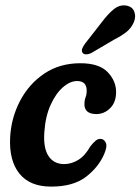

<svg xmlns="http://www.w3.org/2000/svg" viewBox="-20 -683 521 712"><path d="M266 -382.5Q240 -382.5 213.5 -359.5Q187 -336.5 167.8 -294.2Q148.5 -252 144.5 -194Q140 -134.5 159.8 -104.5Q179.5 -74.5 218 -74.5Q245 -74.5 270.2 -90Q295.5 -105.5 315.5 -141Q326.5 -154.5 334.5 -161.2Q342.5 -168 352.5 -168Q365 -168 372 -154.5Q379 -141 366.5 -112Q345.5 -63 298.5 -27Q251.5 9 169.5 9Q91 9 52.2 -39Q13.5 -87 17.5 -172Q21 -244.5 53.8 -307.8Q86.5 -371 143.8 -409.8Q201 -448.5 278 -448.5Q347.5 -448.5 379 -415.8Q410.5 -383 410.5 -342Q410.5 -303.5 388.5 -281.8Q366.5 -260 337.5 -260Q293 -260 293 -297Q293 -311 297.2 -321.8Q301.5 -332.5 301.5 -347Q301.5 -382.5 266 -382.5ZM356.5 -599.5Q380 -631 402.2 -649Q424.5 -667 450.5 -662Q471.5 -657.5 478.2 -639.2Q485 -621 476 -600Q467 -579.5 449.8 -565.2Q432.5 -551 403 -536L318 -486Q308.5 -481.5 299.2 -481.5Q290 -481.5 286 -487.5Q281.5 -495 285.2 -503.8Q289 -512.5 296 -522Z"/></svg>

Font: Fraunces 144pt S100 SemiBold
Style: Italic
Weight: 600
Italic angle: -16°
Version: Version 1.000; ttfautohint (v1.8.3)